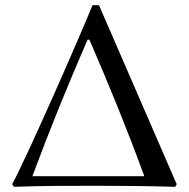

<svg xmlns="http://www.w3.org/2000/svg" viewBox="-20 -717 728 741"><path d="M27 -6 34 4C140 0 246 0 353 0C454 0 555 1 656 4L662 -6L362 -697H337C294 -590 92 -128 27 -6ZM537 -37H105C171 -215 242 -389 318 -564H325C400 -391 472 -215 537 -37Z"/></svg>

Font: Asana Math
Style: Regular
Weight: 400
Version: Version 000.958